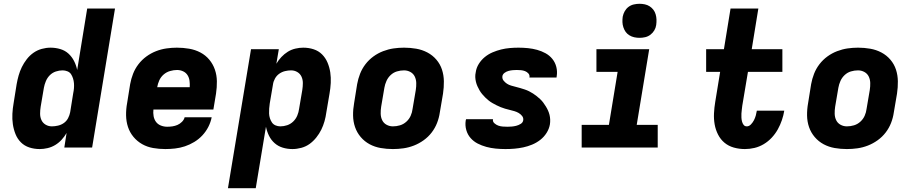

<svg xmlns="http://www.w3.org/2000/svg" viewBox="-20 -780 4840 1015"><path d="M190 8Q161 8 135 -0.5Q109 -9 90.5 -27.5Q72 -46 62 -71Q52 -96 48 -123Q44 -150 45.5 -178.5Q47 -207 52 -235L68 -335Q72 -358 78.5 -381Q85 -404 95.5 -425.5Q106 -447 121.5 -467Q137 -487 157 -501Q177 -515 200.5 -521.5Q224 -528 247 -528Q274 -528 299 -520.5Q324 -513 342 -496.5Q360 -480 371.5 -457.5Q383 -435 388 -410L441 -735H588L467 0H320L332 -77Q321 -58 306 -41.5Q291 -25 272 -13.5Q253 -2 231.5 3Q210 8 190 8ZM254 -112Q270 -112 287 -116Q304 -120 318 -130Q332 -140 340 -155.5Q348 -171 351 -187L367 -287Q370 -301 371 -314Q372 -327 371 -340Q370 -353 366 -365.5Q362 -378 355.5 -388Q349 -398 336.5 -403Q324 -408 311 -408Q293 -408 275 -402Q257 -396 243.5 -382.5Q230 -369 222.5 -351Q215 -333 212 -316L195 -216Q192 -197 192 -179Q192 -161 199 -145.5Q206 -130 221 -121Q236 -112 254 -112Z M854 8Q821 8 789.5 2.5Q758 -3 731.5 -18Q705 -33 685.5 -56.5Q666 -80 656.5 -109Q647 -138 646.5 -170.5Q646 -203 652 -235L668 -335Q673 -363 683.5 -390Q694 -417 712 -440.5Q730 -464 754 -481.5Q778 -499 805 -509.5Q832 -520 860 -524Q888 -528 915 -528Q948 -528 980 -522.5Q1012 -517 1039.5 -502.5Q1067 -488 1086.5 -464.5Q1106 -441 1116 -412Q1126 -383 1126.5 -350.5Q1127 -318 1122 -285L1108 -201H791Q789 -183 792 -166Q795 -149 804.5 -136Q814 -123 830 -116.5Q846 -110 864 -110Q878 -110 891.5 -112Q905 -114 918 -119.5Q931 -125 942 -136Q953 -147 956 -160H1099Q1094 -134 1081.5 -109.5Q1069 -85 1050 -64.5Q1031 -44 1007 -29.5Q983 -15 957.5 -6.5Q932 2 905.5 5Q879 8 854 8ZM811 -319H983Q984 -336 982 -352.5Q980 -369 971.5 -382.5Q963 -396 948 -403Q933 -410 916 -410Q898 -410 879 -404.5Q860 -399 845 -386Q830 -373 822 -355Q814 -337 811 -319Z M1185 215 1307 -520H1454L1441 -443Q1452 -462 1467.5 -478.5Q1483 -495 1501.5 -506.5Q1520 -518 1541.5 -523Q1563 -528 1583 -528Q1612 -528 1638 -519.5Q1664 -511 1682.5 -492.5Q1701 -474 1711.5 -449Q1722 -424 1726 -397Q1730 -370 1728.5 -341.5Q1727 -313 1722 -285L1705 -185Q1702 -162 1695.5 -139Q1689 -116 1678.5 -94.5Q1668 -73 1652 -53Q1636 -33 1616.5 -19Q1597 -5 1573 1.5Q1549 8 1526 8Q1499 8 1474.5 0.5Q1450 -7 1431.5 -23.5Q1413 -40 1402 -62.5Q1391 -85 1386 -110L1332 215ZM1462 -112Q1480 -112 1498 -118Q1516 -124 1530 -137.5Q1544 -151 1551.5 -169Q1559 -187 1561 -204L1578 -304Q1581 -323 1581 -341Q1581 -359 1574 -374.5Q1567 -390 1552 -399Q1537 -408 1519 -408Q1503 -408 1486.5 -404Q1470 -400 1456 -390Q1442 -380 1433.5 -364.5Q1425 -349 1423 -333L1406 -233Q1404 -219 1403 -206Q1402 -193 1402.5 -180Q1403 -167 1407 -154.5Q1411 -142 1418 -132Q1425 -122 1437 -117Q1449 -112 1462 -112Z M2057 8Q2024 8 1992.5 2.5Q1961 -3 1934 -17.5Q1907 -32 1887 -55.5Q1867 -79 1857 -108Q1847 -137 1846.5 -169.5Q1846 -202 1852 -235L1868 -335Q1873 -363 1883.5 -390Q1894 -417 1912 -440.5Q1930 -464 1954 -481.5Q1978 -499 2005.5 -509.5Q2033 -520 2060.5 -524Q2088 -528 2116 -528Q2149 -528 2180.5 -522.5Q2212 -517 2239.5 -502.5Q2267 -488 2287 -464.5Q2307 -441 2316.5 -412Q2326 -383 2326.5 -350.5Q2327 -318 2322 -285L2305 -185Q2301 -157 2290.5 -130Q2280 -103 2262 -79.5Q2244 -56 2219.5 -38.5Q2195 -21 2168 -10.5Q2141 0 2113 4Q2085 8 2057 8ZM2057 -112Q2076 -112 2094.5 -117.5Q2113 -123 2128 -136.5Q2143 -150 2151 -168Q2159 -186 2161 -204L2178 -304Q2181 -323 2180.5 -341.5Q2180 -360 2172.5 -375.5Q2165 -391 2149.5 -399.5Q2134 -408 2116 -408Q2097 -408 2078.5 -402.5Q2060 -397 2045.5 -383.5Q2031 -370 2023 -352Q2015 -334 2012 -316L1995 -216Q1992 -197 1992.5 -178.5Q1993 -160 2000.5 -144.5Q2008 -129 2023.5 -120.5Q2039 -112 2057 -112Z M2652 8Q2626 8 2600.5 5.5Q2575 3 2551 -3.5Q2527 -10 2505.5 -21Q2484 -32 2468 -50Q2452 -68 2445 -92.5Q2438 -117 2442 -143L2444 -150H2587L2586 -149Q2584 -137 2593.5 -128.5Q2603 -120 2614 -116Q2625 -112 2637.5 -111Q2650 -110 2663 -110Q2674 -110 2685.5 -111Q2697 -112 2709 -115Q2721 -118 2732.5 -125Q2744 -132 2746 -144Q2748 -157 2740 -167Q2732 -177 2721.5 -183Q2711 -189 2699 -192.5Q2687 -196 2674.5 -199Q2662 -202 2650 -205.5Q2638 -209 2627 -213.5Q2616 -218 2605 -223.5Q2594 -229 2583.5 -235Q2573 -241 2563.5 -248.5Q2554 -256 2545.5 -264.5Q2537 -273 2529 -282.5Q2521 -292 2515 -302.5Q2509 -313 2504 -324Q2499 -335 2496 -347.5Q2493 -360 2492.5 -372.5Q2492 -385 2495 -398Q2498 -421 2511 -442Q2524 -463 2543 -478.5Q2562 -494 2584.5 -503.5Q2607 -513 2629.5 -518.5Q2652 -524 2675 -526Q2698 -528 2721 -528Q2746 -528 2771 -525.5Q2796 -523 2819.5 -516.5Q2843 -510 2864 -498.5Q2885 -487 2900 -468.5Q2915 -450 2921 -426Q2927 -402 2923 -377L2922 -370H2779V-371Q2781 -383 2773.5 -391.5Q2766 -400 2755.5 -404Q2745 -408 2734 -409Q2723 -410 2711 -410Q2701 -410 2690 -409Q2679 -408 2668 -405Q2657 -402 2647.5 -395Q2638 -388 2636 -378Q2634 -364 2642 -354Q2650 -344 2660 -337.5Q2670 -331 2682 -327.5Q2694 -324 2706 -321Q2718 -318 2730 -314.5Q2742 -311 2754 -307Q2766 -303 2777 -297.5Q2788 -292 2798 -285.5Q2808 -279 2817.5 -271.5Q2827 -264 2836 -255.5Q2845 -247 2852 -237.5Q2859 -228 2865.5 -217.5Q2872 -207 2877 -196Q2882 -185 2885 -173Q2888 -161 2888.5 -148Q2889 -135 2887 -122Q2883 -99 2869.5 -77.5Q2856 -56 2836 -40.5Q2816 -25 2793 -15.5Q2770 -6 2746.5 -1Q2723 4 2699.5 6Q2676 8 2652 8Z M3457 0H3055V-120H3199L3245 -400H3133V-520H3412L3346 -120H3457ZM3361 -580Q3347 -580 3333 -583Q3319 -586 3307 -593.5Q3295 -601 3287.5 -611.5Q3280 -622 3275.5 -635.5Q3271 -649 3270.5 -663Q3270 -677 3272 -692Q3275 -707 3282.5 -720.5Q3290 -734 3302.5 -743.5Q3315 -753 3330.5 -756.5Q3346 -760 3361 -760Q3375 -760 3389 -757Q3403 -754 3414.5 -746.5Q3426 -739 3434 -728.5Q3442 -718 3446 -704.5Q3450 -691 3450.5 -677Q3451 -663 3449 -648Q3447 -633 3439 -619.5Q3431 -606 3418.5 -596.5Q3406 -587 3391 -583.5Q3376 -580 3361 -580Z M3918 8Q3887 8 3859 0Q3831 -8 3810 -25.5Q3789 -43 3776 -68.5Q3763 -94 3758 -122.5Q3753 -151 3754.5 -181Q3756 -211 3761 -241L3787 -400H3713V-520H3807L3842 -735H3989L3954 -520H4116V-400H3934L3904 -221Q3903 -211 3901.5 -200.5Q3900 -190 3899.5 -179.5Q3899 -169 3899.5 -158.5Q3900 -148 3902.5 -138Q3905 -128 3911 -120Q3917 -112 3928 -112Q3940 -112 3950 -122.5Q3960 -133 3966 -145Q3972 -157 3975.5 -169.5Q3979 -182 3981 -195H4126Q4122 -170 4113.5 -145Q4105 -120 4092 -96.5Q4079 -73 4060 -52.5Q4041 -32 4017.5 -18Q3994 -4 3968.5 2Q3943 8 3918 8Z M4457 8Q4424 8 4392.5 2.5Q4361 -3 4334 -17.5Q4307 -32 4287 -55.5Q4267 -79 4257 -108Q4247 -137 4246.5 -169.5Q4246 -202 4252 -235L4268 -335Q4273 -363 4283.5 -390Q4294 -417 4312 -440.5Q4330 -464 4354 -481.5Q4378 -499 4405.5 -509.5Q4433 -520 4460.5 -524Q4488 -528 4516 -528Q4549 -528 4580.5 -522.5Q4612 -517 4639.5 -502.5Q4667 -488 4687 -464.5Q4707 -441 4716.5 -412Q4726 -383 4726.5 -350.5Q4727 -318 4722 -285L4705 -185Q4701 -157 4690.5 -130Q4680 -103 4662 -79.5Q4644 -56 4619.5 -38.5Q4595 -21 4568 -10.5Q4541 0 4513 4Q4485 8 4457 8ZM4457 -112Q4476 -112 4494.5 -117.5Q4513 -123 4528 -136.5Q4543 -150 4551 -168Q4559 -186 4561 -204L4578 -304Q4581 -323 4580.5 -341.5Q4580 -360 4572.5 -375.5Q4565 -391 4549.5 -399.5Q4534 -408 4516 -408Q4497 -408 4478.5 -402.5Q4460 -397 4445.5 -383.5Q4431 -370 4423 -352Q4415 -334 4412 -316L4395 -216Q4392 -197 4392.5 -178.5Q4393 -160 4400.5 -144.5Q4408 -129 4423.5 -120.5Q4439 -112 4457 -112Z"/></svg>

Font: Iosevka Heavy Extended Oblique
Style: Regular
Weight: 900
Width: 7
Italic angle: -9°
Monospace: yes
Designer: Belleve Invis
Foundry: Belleve Invis
Version: Version 32.5.0; ttfautohint (v1.8.4)